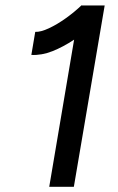

<svg xmlns="http://www.w3.org/2000/svg" viewBox="-20 -721 457 741"><path d="M170 0 266 -568Q224 -540 182.5 -523.5Q141 -507 101 -509L116 -598Q137 -597 169 -612Q201 -627 234.5 -651Q268 -675 295 -701L296 -699V-700H384L265 0Z"/></svg>

Font: Figtree Medium
Style: Italic
Weight: 500
Italic angle: -9.5°
Foundry: Erik Kennedy
Version: Version 2.001; ttfautohint (v1.8.4.7-5d5b);gftools[0.9.27]